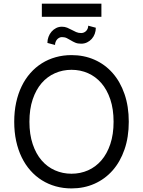

<svg xmlns="http://www.w3.org/2000/svg" viewBox="-20 -1046 801 1076"><path d="M701.7 -363.6Q701.7 -277.3 677.7 -208.3Q653.8 -139.2 611 -90.7Q568.2 -42.3 509.4 -16.2Q450.6 9.9 380.7 9.9Q334.2 9.9 292.3 -1.8Q250.4 -13.5 214.7 -35.9Q179 -58.2 150.4 -90.6Q121.8 -122.9 101.6 -164.4Q81.3 -206 70.5 -256Q59.7 -306.1 59.7 -363.6Q59.7 -421.2 70.5 -471.2Q81.3 -521.3 101.6 -562.9Q121.8 -604.4 150.4 -636.7Q179 -669 214.7 -691.4Q250.4 -713.8 292.3 -725.5Q334.2 -737.2 380.7 -737.2Q450.6 -737.2 509.4 -711.3Q568.2 -685.4 611 -636.9Q653.8 -588.4 677.7 -519.2Q701.7 -449.9 701.7 -363.6ZM616.5 -363.6Q616.5 -434.7 598.2 -489Q579.9 -543.3 548.1 -580.1Q516.3 -616.8 473.4 -635.8Q430.4 -654.8 380.7 -654.8Q331.3 -654.8 288.2 -635.8Q245 -616.8 213.2 -580.1Q181.5 -543.3 163.2 -489Q144.9 -434.7 144.9 -363.6Q144.9 -293 163.2 -238.5Q181.5 -183.9 213.2 -147.2Q245 -110.4 288.2 -91.4Q331.3 -72.4 380.7 -72.4Q430.4 -72.4 473.4 -91.4Q516.3 -110.4 548.1 -147.2Q579.9 -183.9 598.2 -238.5Q616.5 -293 616.5 -363.6ZM548.3 -951.7H214.5V-1025.6H548.3ZM517 -890.6Q517 -872.5 511 -856.4Q505 -840.2 494 -827.9Q483 -815.7 467.9 -808.4Q452.8 -801.1 434.7 -801.1Q415.1 -801.1 401.6 -807Q388.1 -812.9 377 -819.8Q365.8 -826.7 354.2 -832.4Q342.7 -838.1 326.7 -838.1Q318.9 -838.1 311.8 -834.3Q304.7 -830.6 299.5 -824.6Q294.4 -818.5 291.4 -810.5Q288.4 -802.6 288.4 -794L245.7 -805.4Q245.7 -823.2 251.8 -839.5Q257.8 -855.8 268.6 -868.4Q279.5 -881 294.4 -888.7Q309.3 -896.3 326.7 -896.3Q343.4 -896.3 356.5 -890.8Q369.7 -885.3 381.9 -878.6Q394.2 -871.8 406.8 -866.3Q419.4 -860.8 434.7 -860.8Q442.8 -860.8 449.9 -863.8Q457 -866.8 462.5 -872.3Q468 -877.8 471.2 -885.5Q474.4 -893.1 474.4 -902Z"/></svg>

Font: Fast_Sans-Dotted
Style: Regular
Weight: 400
Version: Version 3.018